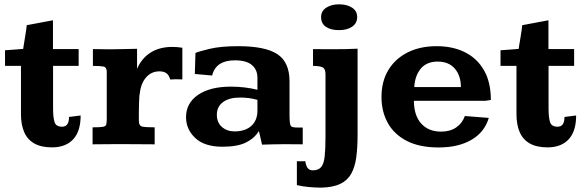

<svg xmlns="http://www.w3.org/2000/svg" viewBox="-20 -672 2734 894"><path d="M222.2 14.2Q171.9 14.2 139.9 -3.9Q107.9 -22 92.8 -56.6Q77.6 -91.3 77.6 -140.6V-365.2H3.4V-438Q10.7 -438.5 31.2 -439.9Q51.8 -441.4 69.8 -442.9Q87.9 -444.3 87.9 -444.3Q87.9 -446.8 90.6 -462.2Q93.3 -477.5 96.4 -497.6Q99.6 -517.6 102.1 -533.9Q104.5 -550.3 104.5 -554.7L226.6 -577.6V-443.4H346.2V-365.2H227.1V-167Q227.1 -124.5 234.1 -103.3Q241.2 -82 268.6 -82Q285.6 -82 293.5 -93.5Q301.3 -105 301.3 -127.4L355.5 -134.3Q355.5 -60.5 320.6 -23.2Q285.6 14.2 222.2 14.2Z M411.1 0V-79.1Q445.8 -79.1 459.2 -81.5Q472.7 -84 474.9 -93Q477.1 -102.1 477.1 -122.1V-337.4Q477.1 -358.9 462.2 -362.1Q447.3 -365.2 412.6 -365.2V-443.4Q423.3 -443.4 442.4 -443.1Q461.4 -442.9 477.1 -442.6Q492.7 -442.4 492.7 -442.4Q522.9 -442.4 554.2 -443.4Q585.4 -444.3 618.2 -444.8V-351.6Q640.1 -401.4 681.6 -427.5Q723.1 -453.6 783.2 -453.6Q804.2 -453.6 829.1 -449.7V-302.2Q816.9 -303.2 800.3 -303Q783.7 -302.7 772.5 -301.8Q767.1 -321.8 755.1 -330.8Q743.2 -339.8 722.2 -339.8Q685.1 -339.8 660.4 -311.8Q635.7 -283.7 630.9 -236.3Q629.4 -232.4 628.7 -220.7Q627.9 -209 627.4 -193.1Q627 -177.2 626.7 -160.9Q626.5 -144.5 626.5 -131.1Q626.5 -117.7 626.5 -110.8Q626.5 -85.9 642.6 -82.5Q658.7 -79.1 700.2 -79.1V0Q661.1 0 623.5 -0.5Q585.9 -1 535.2 -1Q495.1 -1 468 -0.5Q440.9 0 411.1 0Z M1016.1 11.2Q932.1 11.2 889.2 -29.3Q846.2 -69.8 846.2 -126.5Q846.2 -191.9 902.1 -230.2Q958 -268.6 1055.2 -268.6Q1086.9 -268.6 1118.7 -264.9Q1150.4 -261.2 1178.7 -253.9V-310.1Q1178.7 -347.2 1153.1 -369.1Q1127.4 -391.1 1073.7 -391.1Q984.9 -391.1 967.8 -320.3L887.2 -327.6L890.1 -425.3Q904.3 -432.1 956.1 -444.6Q1007.8 -457 1088.4 -457Q1215.3 -457 1271.7 -419.7Q1328.1 -382.3 1328.1 -293.5V-132.8Q1328.1 -106 1330.8 -94.5Q1333.5 -83 1341.6 -80.6Q1349.6 -78.1 1366.2 -78.1H1389.6V0Q1384.8 0 1364.5 -0.2Q1344.2 -0.5 1322.8 -0.5Q1301.3 -0.5 1293.5 -0.5Q1266.1 0 1246.8 0.2Q1227.5 0.5 1200.2 1.5L1185.5 -62Q1164.6 -27.8 1125 -8.3Q1085.4 11.2 1016.1 11.2ZM1072.8 -60.1Q1104.5 -60.1 1128.4 -71.3Q1152.3 -82.5 1165.5 -104.2Q1178.7 -126 1178.7 -156.7V-207Q1158.2 -212.9 1138.2 -215.3Q1118.2 -217.8 1097.7 -217.8Q1046.9 -217.8 1018.3 -196.5Q989.7 -175.3 989.7 -137.7Q989.7 -101.6 1013.4 -80.8Q1037.1 -60.1 1072.8 -60.1Z M1558.6 -531.7Q1520 -531.7 1497.6 -547.1Q1475.1 -562.5 1475.1 -592.3Q1475.1 -620.6 1499 -636.2Q1522.9 -651.9 1558.6 -651.9Q1596.2 -651.9 1619.6 -636.2Q1643.1 -620.6 1643.1 -592.3Q1643.1 -564 1619.9 -547.9Q1596.7 -531.7 1558.6 -531.7ZM1477.1 201.7Q1447.3 201.7 1416.7 198.7Q1386.2 195.8 1362.3 189.9V78.6Q1366.2 79.1 1379.2 79.1Q1392.1 79.1 1401.4 78.6Q1405.3 102.5 1413.8 111.8Q1422.4 121.1 1436 121.1Q1462.4 121.1 1475.1 106.2Q1487.8 91.3 1491.7 57.1Q1495.6 22.9 1495.6 -34.2V-325.7Q1495.6 -350.1 1483.9 -357.4Q1472.2 -364.7 1437.5 -365.2Q1437.5 -385.3 1437.5 -404.5Q1437.5 -423.8 1437.5 -443.4Q1466.3 -442.9 1491.5 -442.9Q1516.6 -442.9 1541 -442.9Q1566.4 -442.9 1592.3 -443.4Q1618.2 -443.8 1645 -445.3V-43.5Q1645 16.6 1638.7 61.8Q1632.3 106.9 1615 137.5Q1597.7 168 1564.5 184.1Q1531.2 200.2 1477.1 201.7Z M2022.5 14.6Q1933.1 14.6 1874 -15.9Q1814.9 -46.4 1785.6 -99.6Q1756.3 -152.8 1756.3 -220.2Q1756.3 -293 1788.3 -345.9Q1820.3 -398.9 1878.2 -428Q1936 -457 2013.2 -457Q2088.4 -457 2145 -428.7Q2201.7 -400.4 2233.6 -344.7Q2265.6 -289.1 2265.6 -206.5L2239.3 -202.6H1907.2Q1907.7 -133.3 1941.7 -96.2Q1975.6 -59.1 2033.7 -59.1Q2075.2 -59.1 2103.8 -78.4Q2132.3 -97.7 2144.5 -131.8L2255.9 -123Q2236.3 -56.6 2175.3 -21Q2114.3 14.6 2022.5 14.6ZM1908.7 -266.6H2126Q2126 -319.3 2097.9 -352.3Q2069.8 -385.3 2017.6 -385.3Q1967.8 -385.3 1940.2 -353.5Q1912.6 -321.8 1908.7 -266.6Z M2529.3 14.2Q2479 14.2 2447 -3.9Q2415 -22 2399.9 -56.6Q2384.8 -91.3 2384.8 -140.6V-365.2H2310.5V-438Q2317.9 -438.5 2338.4 -439.9Q2358.9 -441.4 2377 -442.9Q2395 -444.3 2395 -444.3Q2395 -446.8 2397.7 -462.2Q2400.4 -477.5 2403.6 -497.6Q2406.7 -517.6 2409.2 -533.9Q2411.6 -550.3 2411.6 -554.7L2533.7 -577.6V-443.4H2653.3V-365.2H2534.2V-167Q2534.2 -124.5 2541.3 -103.3Q2548.3 -82 2575.7 -82Q2592.8 -82 2600.6 -93.5Q2608.4 -105 2608.4 -127.4L2662.6 -134.3Q2662.6 -60.5 2627.7 -23.2Q2592.8 14.2 2529.3 14.2Z"/></svg>

Font: Kameron
Style: Regular
Weight: 400
Designer: Vernon Adams
Foundry: Vernon Adams
Version: Version 1.100